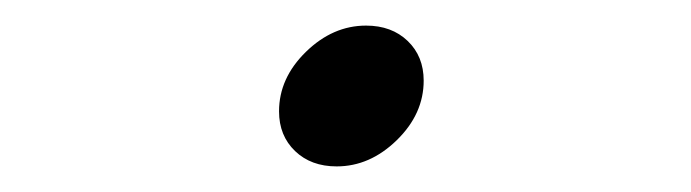

<svg xmlns="http://www.w3.org/2000/svg" viewBox="-20 -326 540 150"><path d="M243 -196Q223 -196 210.5 -208Q198 -220 198 -239Q198 -265 219 -285.5Q240 -306 266 -306Q286 -306 298.5 -294Q311 -282 311 -263Q311 -237 290 -216.5Q269 -196 243 -196Z"/></svg>

Font: Xanh Mono
Style: Italic
Weight: 400
Italic angle: -12°
Monospace: yes
Designer: Lam Bao, Duy Dao
Foundry: Yellow Type Foundry
Version: Version 3.101; ttfautohint (v1.8.3)